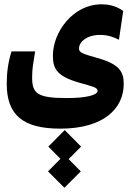

<svg xmlns="http://www.w3.org/2000/svg" viewBox="-20 -427 626 904"><path d="M264.2 178.7C467.3 178.7 562.5 84.5 562.5 -31.7C562.5 -88.4 543 -125 439 -153.8C359.9 -175.8 352.1 -181.2 352.1 -199.7C352.1 -229 388.2 -262.7 451.7 -262.7C486.8 -262.7 517.1 -252 540 -239.7L560.1 -375.5C533.7 -394 502.9 -406.7 458 -406.7C324.2 -406.7 229 -276.9 229 -164.6C229 -102.1 249.5 -67.4 353.5 -37.6C414.1 -20 439.5 -16.1 439.5 0.5C439.5 20 390.1 34.7 293.5 34.7C155.3 34.7 131.3 12.7 131.3 -62C131.3 -106.4 136.7 -129.9 145.5 -185.1H34.2C17.6 -131.8 11.7 -83 11.7 -32.7C11.7 114.7 87.9 178.7 264.2 178.7ZM283.2 457 360.4 379.9 303.2 322.3 361.8 263.2 284.7 185.5 207.5 263.2 264.6 320.8 206.1 379.9Z"/></svg>

Font: Cascadia Mono NF
Style: Bold
Weight: 700
Monospace: yes
Designer: Aaron Bell
Foundry: Saja Typeworks
Version: Version 2404.023